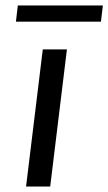

<svg xmlns="http://www.w3.org/2000/svg" viewBox="-20 -680 395 700"><path d="M38 -601 45 -660H355L348 -601ZM75 0 136 -500H224L163 0Z"/></svg>

Font: Orkney
Style: Italic
Weight: 400
Italic angle: -7°
Designer: Samuel Oakes and Alfredo Marco Pradil
Foundry: Alfredo Marco Pradil
Version: 1.0; ttfautohint (v1.5)